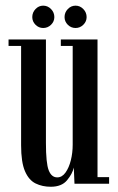

<svg xmlns="http://www.w3.org/2000/svg" viewBox="-20 -666 426 696"><path d="M164 11Q133.5 11 109 -1Q84.5 -13 70.5 -45.5Q56.5 -78 56.5 -139.5V-499.5H11V-523H146.5V-148Q146.5 -74.5 156.5 -48.8Q166.5 -23 187.5 -23Q205 -23 217.5 -40.5Q230 -58 236.8 -85Q243.5 -112 243.5 -141.5V-499.5H200.5V-523H333.5V-24H375.5V0H250L247.5 -58.5Q242.5 -36 223 -12.5Q203.5 11 164 11ZM254 -564.5Q237.5 -564.5 225.8 -576.2Q214 -588 214 -604Q214 -621 225.8 -633.2Q237.5 -645.5 254 -645.5Q270 -645.5 282 -633.2Q294 -621 294 -604Q294 -588 282 -576.2Q270 -564.5 254 -564.5ZM136.5 -564.5Q120.5 -564.5 108.8 -576.2Q97 -588 97 -604Q97 -621 108.8 -633.2Q120.5 -645.5 136.5 -645.5Q153 -645.5 165 -633.2Q177 -621 177 -604Q177 -588 165 -576.2Q153 -564.5 136.5 -564.5Z"/></svg>

Font: Imbue 50pt Medium
Style: Regular
Weight: 500
Designer: Tyler Finck
Foundry: Etcetera Type Company
Version: Version 1.102; ttfautohint (v1.8.3)